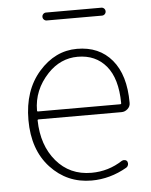

<svg xmlns="http://www.w3.org/2000/svg" viewBox="-52 -745 630 801"><g transform="rotate(-5 263.0 -344.5)"><path d="M299.8 12.7Q197.3 12.7 127.9 -62Q58.6 -136.7 58.6 -261.7Q58.6 -385.7 126.5 -462.9Q194.3 -540 286.1 -540Q378.9 -540 432.1 -476.6Q485.4 -413.1 485.4 -296.9V-295.9Q485.4 -281.2 474.1 -271Q462.9 -260.7 448.2 -260.7H101.6Q96.7 -260.7 96.7 -256.8Q98.6 -152.3 154.8 -85.9Q210.9 -19.5 301.8 -19.5Q373 -19.5 432.6 -58.6Q438.5 -61.5 445.3 -60.1Q452.1 -58.6 455.1 -52.7Q458 -45.9 456.1 -39.1Q454.1 -32.2 448.2 -28.3Q377 12.7 299.8 12.7ZM97.7 -297.9Q97.7 -293.9 101.6 -293.9H445.3Q450.2 -293.9 450.2 -297.9V-298.8Q449.2 -401.4 405.3 -454.1Q361.3 -506.8 286.1 -506.8Q213.9 -506.8 160.2 -450.2Q97.7 -383.8 97.7 -297.9ZM170.9 -668.9Q164.1 -668.9 159.2 -673.8Q154.3 -678.7 154.3 -685.5Q154.3 -692.4 159.2 -697.3Q164.1 -702.1 170.9 -702.1H402.3Q409.2 -702.1 414.1 -697.3Q418.9 -692.4 418.9 -685.5Q418.9 -678.7 414.1 -673.8Q409.2 -668.9 402.3 -668.9Z"/></g></svg>

Font: Gen Jyuu Gothic ExtraLight
Style: Regular
Weight: 100
Designer: [Source Han Sans]
Ryoko NISHIZUKA  (kana & ideographs); Paul D. Hunt (Latin, Greek & Cyrillic); Wenlong ZHANG  (bopomofo
Version: Version 1.002.20150607